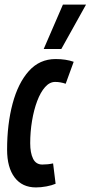

<svg xmlns="http://www.w3.org/2000/svg" viewBox="-20 -809 396 839"><path d="M137 10Q77 10 44 -33.5Q11 -77 11 -155Q11 -266 35 -356Q59 -446 106 -498.5Q153 -551 223 -551Q268 -551 302 -539L267 -443Q244 -451 221 -451Q197 -451 177 -428.5Q157 -406 142.5 -367.5Q128 -329 120 -281Q112 -233 112 -183Q112 -141 124.5 -115.5Q137 -90 165 -90Q190 -90 212 -95L223 -6Q207 1 183 5.5Q159 10 137 10ZM171 -595 255 -789H356L248 -595Z"/></svg>

Font: Georama Extra Condensed SemiBold
Style: Italic
Weight: 600
Width: 2
Italic angle: -9°
Designer: Jean-Baptiste Levee
Foundry: Production Type
Version: Version 1.000